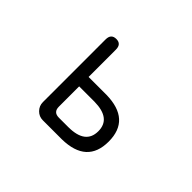

<svg xmlns="http://www.w3.org/2000/svg" viewBox="-140 -997 1279 1279"><g transform="rotate(45 500.0 -357.5)"><path d="M774.4 -202.1Q774.4 3.9 543 7.8H363.3Q328.1 7.8 303.2 -17.6Q278.3 -43 278.3 -78.1V-668.9Q278.3 -721.7 327.1 -721.7Q375 -721.7 375 -668.9V-412.1H543Q774.4 -408.2 774.4 -202.1ZM426.8 -80.1H514.6Q676.8 -80.1 676.8 -202.1Q676.8 -321.3 519.5 -323.2H375V-131.8Q375 -80.1 426.8 -80.1Z"/></g></svg>

Font: KTXP_ComRound
Style: Medium
Weight: 500
Version: Version 1.01;May 16, 2022;FontCreator 13.0.0.2683 64-bit